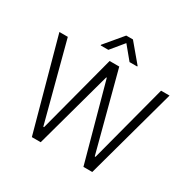

<svg xmlns="http://www.w3.org/2000/svg" viewBox="-200 -1135 1329 1332"><g transform="rotate(30 465.0 -469.0)"><path d="M549.8 -789.6 464.8 -892.6 379.9 -789.6H318.4V-794.9L438 -937.5H491.7L611.3 -794.9V-789.6ZM223.1 0 23.9 -727.1H91.3L255.9 -102.1H261.7L426.3 -727.1H503.4L668 -102.1H673.8L838.4 -727.1H906.2L707 0H636.2L467.3 -616.7H462.9L293.9 0Z"/></g></svg>

Font: Interop Light
Style: Regular
Weight: 300
Designer: Rasmus Andersson, Google, Jang Haemin
Foundry: jhaemin
Version: Version 1.007